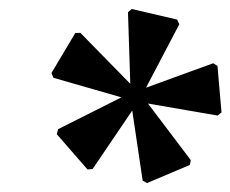

<svg xmlns="http://www.w3.org/2000/svg" viewBox="-20 -802 510 425"><path d="M305.5 -396.8 295.8 -402.1 272.7 -557.3 184.9 -427.8 173.7 -426.9 105.7 -505 108.6 -516.1 248.7 -586.5 98.3 -629.8 94 -640.5 146.6 -728.9 157.9 -729.3 268.4 -616.5 263.3 -774.8 271.6 -782.1 372.1 -758.7 376.9 -748.3 303.2 -607.9 451.9 -662 461.4 -656 470.3 -553.2 461.8 -546.2 307.5 -572.8 402.3 -447.6 400.4 -437Z"/></svg>

Font: Platypi Light
Style: Italic
Weight: 300
Italic angle: -13°
Designer: David Sargent
Foundry: Bolt Cutter Type
Version: Version 1.200